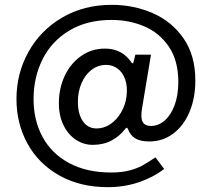

<svg xmlns="http://www.w3.org/2000/svg" viewBox="-20 -664 876 794"><path d="M426.2 110Q310.9 110 225.1 61.5Q139.2 13 93.7 -70.1Q48.1 -153.2 48.1 -254.4Q48.1 -360.1 97.6 -449.2Q147 -538.4 236.8 -591.2Q326.7 -644 442 -644Q531.7 -644 610.6 -610.1Q689.5 -576.2 738.6 -505.8Q787.8 -435.5 787.8 -331.2Q787.8 -257.8 763.3 -200.3Q738.9 -142.8 695.5 -110.9Q652.1 -79 598.4 -79Q560.4 -79 539.7 -91.5Q518.9 -104 509.4 -129.8Q506.8 -135.7 504.4 -135.9Q502.1 -136.1 497.6 -130.6Q474.2 -100.3 440.9 -82.7Q407.6 -65 363.5 -65Q325.4 -65 293.2 -86.5Q261.1 -108 242.2 -147.2Q223.3 -186.5 223.5 -237.4Q223.5 -298.9 247.7 -350.4Q271.9 -401.9 315.5 -432.4Q359.1 -463 414 -463Q439.8 -463 460.7 -455.6Q481.6 -448.2 497.1 -435.3Q512.5 -422.4 525 -403.9Q526.8 -401.5 529.2 -402.3Q531.6 -403.2 532.1 -407.2L539.8 -438H604.4L567.5 -216.5Q560.6 -176.6 570 -159.8Q579.4 -143.1 604.2 -143.1Q634.6 -143.1 660.4 -165Q686.1 -186.9 701.8 -228.3Q717.4 -269.8 717.4 -325.2Q717.4 -413.9 678 -471.5Q638.6 -529 576.1 -555.3Q513.5 -581.6 441.4 -581.6Q339.8 -581.6 266.7 -537.7Q193.6 -493.7 156.2 -419.2Q118.8 -344.8 118.8 -254.2Q118.8 -166.1 156.3 -97.2Q193.9 -28.2 266.3 10.6Q338.8 49.4 440.1 49.4Q482 49.4 513.2 41.4Q544.5 33.5 567.1 21.4Q589.6 9.2 622.1 -12.8Q622.1 -12.8 622.4 -13Q622.6 -13.2 622.6 -13.2L658.8 34.6Q614.1 69.2 554.2 89.6Q494.2 110 426.2 110ZM379.8 -132.8Q410 -132.8 436.8 -150.9Q463.6 -169.1 481.2 -199.8Q498.9 -230.4 503.2 -265.4Q508.2 -306.2 497.7 -335.6Q487.2 -365 466.2 -380.3Q445.2 -395.6 419 -395.6Q385.4 -395.6 358.8 -375.3Q332.1 -355 317.1 -320Q302.1 -285 302.1 -243.2Q302.1 -192.8 322.7 -162.8Q343.2 -132.8 379.8 -132.8Z"/></svg>

Font: Public Sans VF
Style: Regular
Weight: 400
Designer: Pablo Impallari, Rodrigo Fuenzalida (Modified by Dan O. Williams and USWDS)
Version: Version 1.003